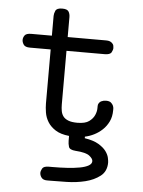

<svg xmlns="http://www.w3.org/2000/svg" viewBox="-54 -596 633 847"><g transform="rotate(5 262.5 -172.5)"><path d="M25 -400Q25 -411 32 -420.5Q39 -430 61 -430H152V-518Q152 -528 157.5 -540.5Q163 -553 187 -553H188Q209 -553 215.5 -543Q222 -533 222 -518V-430H392Q395 -430 400.5 -429.5Q406 -429 412 -426Q418 -423 422.5 -417Q427 -411 427 -399Q427 -391 421 -380Q415 -369 391 -369H222V-132Q222 -116 224.5 -102.5Q227 -89 234.5 -79Q242 -69 257 -63Q272 -57 297 -57Q332 -57 349 -69.5Q366 -82 373 -98Q380 -114 380 -128Q380 -142 381 -145Q385 -156 394.5 -160.5Q404 -165 415 -165Q430 -165 437 -159Q444 -153 447 -146Q450 -139 450 -133Q450 -127 450 -126Q450 -97 439.5 -75.5Q429 -54 412.5 -38.5Q396 -23 376 -13Q356 -3 336 1V8Q375 14 397.5 27.5Q420 41 431 56Q442 71 445 85Q448 99 448 106Q448 145 421 166Q394 187 355.5 196.5Q317 206 274 207Q231 208 200 208H186Q169 208 161.5 198Q154 188 154 177Q154 169 160 158Q166 147 189 147H205Q239 147 270.5 145Q302 143 326 138.5Q350 134 364 126Q378 118 378 106Q378 95 362 82.5Q346 70 300 67Q274 65 270 52Q266 39 266 25V4Q228 0 205.5 -14.5Q183 -29 171 -48.5Q159 -68 155.5 -90Q152 -112 152 -130V-369H60Q39 -369 32 -379.5Q25 -390 25 -400Z"/></g></svg>

Font: CMU Typewriter Custom
Style: Regular
Weight: 500
Monospace: yes
Version: Version 0.7.0